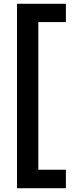

<svg xmlns="http://www.w3.org/2000/svg" viewBox="-20 -831 425 1017"><path d="M70 166V-811H329V-714H183V68H329V166Z"/></svg>

Font: Host Grotesk Light SemiBold
Style: Regular
Weight: 600
Version: Version 1.003